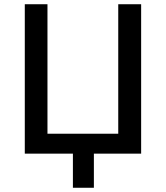

<svg xmlns="http://www.w3.org/2000/svg" viewBox="-20 -725 782 906"><path d="M324 161V0H97V-705H204V-94H538V-705H646V0H423V161Z"/></svg>

Font: Nunito Sans 7pt SemiCondensed SemiBold
Style: Regular
Weight: 600
Width: 4
Designer: Vernon Adams
Foundry: Vernon Adams
Version: Version 3.101;gftools[0.9.27]